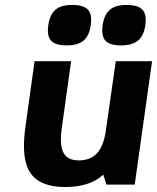

<svg xmlns="http://www.w3.org/2000/svg" viewBox="-20 -748 636 778"><path d="M410.2 0 411.1 -1 398.4 -40Q343.8 9.8 244.6 9.8Q141.6 9.8 103.3 -47.1Q64.9 -104 82.5 -230L120.1 -500H268.1L230.5 -230Q220.7 -160.2 237.1 -129.2Q253.4 -98.1 299.8 -98.1Q346.2 -98.1 373 -127Q399.9 -155.8 408.7 -217.8L449.2 -500H596.2L525.9 0ZM273.4 -728Q318.8 -728 336.4 -708.7Q354 -689.5 347.7 -646Q341.8 -603 318.6 -583.5Q295.4 -564 250.5 -564Q204.6 -564 187 -583.3Q169.4 -602.5 175.8 -646Q182.1 -689.5 204.8 -708.7Q227.5 -728 273.4 -728ZM493.2 -728Q539.1 -728 557.1 -708.7Q575.2 -689.5 568.8 -646Q563 -603.5 539.3 -583.7Q515.6 -564 470.2 -564Q424.8 -564 407.2 -583.3Q389.6 -602.5 396 -646Q402.3 -689.5 425.3 -708.7Q448.2 -728 493.2 -728Z"/></svg>

Font: Fivo Sans
Style: Italic
Weight: 700
Designer: Alexander Slobzheninov
Foundry: Alexander Slobzheninov
Version: 1.0